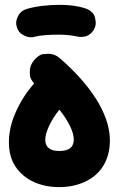

<svg xmlns="http://www.w3.org/2000/svg" viewBox="-20 -702 489 789"><path d="M16.6 -118.2C16.6 -77.1 25.9 -43 44.9 -15.6C82 39.1 147.9 66.9 222.7 66.9C260.7 66.9 295.4 60.1 327.1 45.9C390.1 17.6 431.6 -39.6 431.6 -125.5C431.6 -241.2 340.3 -363.8 225.6 -462.9C211.9 -475.1 196.3 -481 178.2 -481C175.8 -481 168.9 -480.5 157.7 -479.5C146.5 -478.5 133.8 -470.2 120.6 -455.1C108.4 -441.4 102.5 -425.3 102.5 -407.2C102.5 -407.2 102.5 -402.8 103 -393.6C103 -384.3 108.9 -372.6 120.1 -358.9C88.4 -322.8 63.5 -283.7 44.9 -241.7C25.9 -199.2 16.6 -158.2 16.6 -118.2ZM166 -127.4C166 -156.2 186.5 -205.1 224.1 -251.5C263.2 -202.1 283.2 -158.2 283.2 -129.4C283.2 -99.6 267.6 -81.5 222.7 -81.5C182.1 -81.5 166 -100.6 166 -127.4ZM48.8 -591.8C53.2 -576.7 61.5 -565.4 73.7 -559.1C85.9 -552.2 96.7 -548.8 106.4 -548.8C111.8 -548.8 116.7 -549.3 122.1 -550.8C144 -557.1 181.2 -559.6 224.6 -559.6C249.5 -559.6 278.8 -556.2 297.9 -551.8C303.2 -550.8 308.1 -550.3 313 -550.3C327.1 -550.3 347.2 -553.2 363.3 -576.2C370.1 -586.4 373.5 -597.2 373.5 -608.4C373.5 -613.3 372.1 -621.6 369.6 -632.8C366.7 -644 357.4 -654.3 341.3 -663.6C314 -674.8 273.9 -682.1 224.6 -682.1C177.2 -682.1 126 -676.3 89.4 -665C73.2 -659.7 62.5 -651.4 56.2 -639.6C49.8 -627.9 46.4 -617.2 46.4 -607.9C46.4 -602.5 47.4 -597.2 48.8 -591.8Z"/></svg>

Font: Mikhak ExtraBold
Style: Regular
Weight: 800
Designer: Amin Abedi
Version: Version 3.2